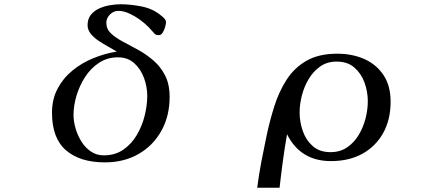

<svg xmlns="http://www.w3.org/2000/svg" viewBox="-20 -759 2040 901"><path d="M671 -310Q671 -351 656 -392.5Q641 -434 610.5 -462Q580 -490 533 -490Q484 -490 445 -464.5Q406 -439 379.5 -398Q353 -357 339 -310Q325 -263 325 -220Q325 -190 334.5 -157Q344 -124 362 -95Q380 -66 406.5 -48Q433 -30 467 -30Q520 -30 558.5 -56.5Q597 -83 622 -125.5Q647 -168 659 -216.5Q671 -265 671 -310ZM776 -304Q776 -215 737.5 -145.5Q699 -76 630.5 -36.5Q562 3 472 3Q356 3 290 -53.5Q224 -110 224 -230Q224 -293 250 -342.5Q276 -392 320 -428Q364 -464 418 -486Q472 -508 528 -517Q512 -527 489 -539.5Q466 -552 443.5 -567Q421 -582 406 -600.5Q391 -619 391 -641Q391 -670 406 -689Q421 -708 445 -719Q469 -730 496 -734.5Q523 -739 546 -739Q593 -739 645.5 -728.5Q698 -718 736 -686Q742 -682 750.5 -673Q759 -664 759 -655Q759 -647 755 -632.5Q751 -618 743.5 -606Q736 -594 725 -594Q721 -594 716 -595Q711 -596 707 -599Q700 -606 693 -614.5Q686 -623 679 -630Q663 -647 638.5 -665Q614 -683 587 -695.5Q560 -708 535 -708Q513 -708 496 -691Q479 -674 479 -652Q479 -623 500.5 -602.5Q522 -582 556 -564Q590 -546 627.5 -525.5Q665 -505 699 -476Q733 -447 754.5 -405.5Q776 -364 776 -304Z M1706 -284Q1706 -329 1690.5 -371.5Q1675 -414 1643 -442Q1611 -470 1560 -470Q1515 -470 1482.5 -447Q1450 -424 1428.5 -388Q1407 -352 1396.5 -310.5Q1386 -269 1386 -231Q1386 -187 1401 -144Q1416 -101 1448 -73Q1480 -45 1531 -45Q1576 -45 1609 -67.5Q1642 -90 1663.5 -126Q1685 -162 1695.5 -203.5Q1706 -245 1706 -284ZM1813 -282Q1813 -197 1778 -134.5Q1743 -72 1680.5 -37.5Q1618 -3 1533 -3Q1390 -3 1327 -129Q1316 -67 1307.5 -4Q1299 59 1292 122H1187Q1195 60 1206.5 -0.5Q1218 -61 1231 -122Q1246 -193 1267.5 -261Q1289 -329 1325 -385Q1361 -441 1418.5 -474Q1476 -507 1563 -507Q1633 -507 1689.5 -482Q1746 -457 1779.5 -407Q1813 -357 1813 -282Z"/></svg>

Font: Kaisei Tokumin Medium
Style: Regular
Weight: 500
Designer: Font-Kai, 金井和夫
Foundry: KAZUO KANAI
Version: Version 5.003